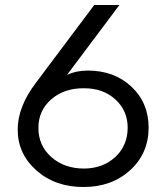

<svg xmlns="http://www.w3.org/2000/svg" viewBox="-20 -725 667 770"><path d="M124 -393 358 -705H459L249 -425Q286 -442 332 -442Q438 -442 507 -377.5Q576 -313 576 -213Q576 -110 502 -42.5Q428 25 315 25Q201 25 126 -41.5Q51 -108 51 -205Q51 -297 124 -393ZM134 -212Q134 -141 186 -95Q238 -49 318 -49Q394 -50 443 -96Q492 -142 492 -213Q492 -281 443 -326Q394 -371 318 -371Q238 -372 186 -327Q134 -282 134 -212Z"/></svg>

Font: Metropolitano
Style: Regular
Weight: 400
Designer: Fonts by Alex Slobzheninov & Chris M. Simpson / Changes by Cristiano Sobral
Foundry: Fonts by Alex Slobzheninov & Chris M. Simpson / Changes by Cristiano Sobral
Version: Version 1.00;August 30, 2020;FontCreator 13.0.0.2681 64-bit